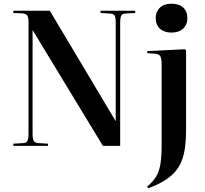

<svg xmlns="http://www.w3.org/2000/svg" viewBox="-20 -788 1108 1037"><path d="M52 0V-12L103 -15Q122 -15 128 -26.5Q134 -38 134 -67V-670Q134 -694 127.5 -704Q121 -714 100 -716L52 -718V-730H249L604 -135H605V-667Q605 -694 599 -704Q593 -714 572 -715L523 -718V-730H710V-718L660 -715Q641 -715 635 -703.5Q629 -692 629 -663V0H536L157 -624H156V-63Q156 -37 162.5 -26.5Q169 -16 190 -15L239 -12V0ZM906 -612Q867 -612 844 -633Q821 -654 821 -690Q821 -725 843.5 -746.5Q866 -768 906 -768Q947 -768 969.5 -747Q992 -726 992 -690Q992 -655 969 -633.5Q946 -612 906 -612ZM780 229 775 220Q808 192 824.5 163.5Q841 135 847 94.5Q853 54 853 -9V-437Q853 -470 846.5 -483Q840 -496 818 -498L775 -501L776 -512L978 -522L985 -516V-91Q985 -26 977 23Q969 72 947.5 109.5Q926 147 885.5 176Q845 205 780 229Z"/></svg>

Font: Literata 72pt SemiBold
Style: Regular
Weight: 600
Designer: Latin by Veronika Burian and Jose Scaglione. Greek by Irene Vlachou. Cyrillic by Vera Evstafieva.
Foundry: TypeTogether
Version: Version 3.002